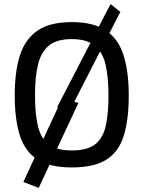

<svg xmlns="http://www.w3.org/2000/svg" viewBox="-20 -808 701 938"><path d="M305 -237 260 -286 520 -788 568 -750ZM169 110 94 81 284 -328 363 -305ZM331 10Q222 10 161.5 -29.5Q101 -69 76.5 -147.5Q52 -226 52 -341Q52 -457 77 -536.5Q102 -616 162.5 -658Q223 -700 331 -700Q438 -700 498.5 -658.5Q559 -617 584 -537Q609 -457 609 -341Q609 -223 584.5 -144.5Q560 -66 499.5 -28Q439 10 331 10ZM331 -73Q405 -73 443.5 -102Q482 -131 496 -190.5Q510 -250 510 -341Q510 -430 496 -491.5Q482 -553 443 -585Q404 -617 331 -617Q257 -617 218.5 -585Q180 -553 165.5 -492Q151 -431 151 -341Q151 -253 165 -193Q179 -133 217.5 -103Q256 -73 331 -73Z"/></svg>

Font: Cairo Play SemiBold
Style: Regular
Weight: 600
Designer: Mohamed Gaber, Accademia di Belle Arti di Urbino
Foundry: Kief Type Foundry, Accademia di Belle Arti di Urbino
Version: Version 3.130;gftools[0.9.24]